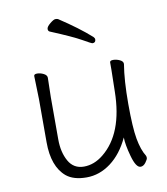

<svg xmlns="http://www.w3.org/2000/svg" viewBox="-82 -779 753 864"><g transform="rotate(-10 295.0 -347.0)"><path d="M390 -589Q390 -574 375 -574Q371 -574 332.5 -596Q294 -618 195 -659Q187 -662 187 -672Q187 -682 204 -696Q221 -710 229 -710Q237 -710 241 -708Q328 -651 384 -601Q390 -595 390 -589ZM150 -456 148 -368V-175Q148 -116 171 -75Q194 -34 241 -34Q288 -34 330 -68Q433 -151 436 -342Q438 -418 438 -442V-475Q438 -484 453 -484Q468 -484 483 -477Q498 -470 498 -459V-457Q486 -385 486 -277Q486 -169 495.5 -116.5Q505 -64 524 -34Q526 -30 526 -23.5Q526 -17 515.5 -3Q505 11 492 11Q471 11 455.5 -44.5Q440 -100 440 -132Q407 -61 355.5 -22.5Q304 16 244.5 16Q185 16 152 -11Q94 -60 94 -171V-368L91 -474Q91 -483 105.5 -483Q120 -483 135 -475.5Q150 -468 150 -456Z"/></g></svg>

Font: LXGW WenKai Lite Light
Style: Regular
Weight: 300
Designer: LXGW / Fontworks Inc.
Foundry: LXGW / Fontworks Inc.
Version: Version 1.511; March 25, 2025